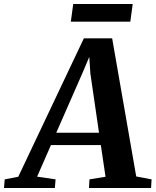

<svg xmlns="http://www.w3.org/2000/svg" viewBox="-94 -937 776 957"><path d="M-74 0 -70.5 -43 -3 -56 324 -746H465L585 -57.5L661.5 -43L659 0H349.5L352 -43L432 -56L408.5 -214H160L91 -56.5L183 -43L179.5 0ZM186.5 -275.5H399.5L356.5 -570L351 -653.5L319 -577.5ZM271 -917H567.5L555.5 -829H259Z"/></svg>

Font: Merriweather 36pt
Style: Bold Italic
Weight: 700
Italic angle: -7.8°
Version: Version 2.101